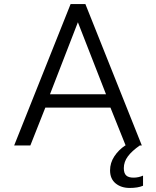

<svg xmlns="http://www.w3.org/2000/svg" viewBox="-20 -719 771 949"><path d="M687 149V199Q662 210 621 210Q579 210 551.5 187.5Q524 165 524 123Q524 86 545 54Q566 22 599 0H601L526 -187H204L130 0H50L329 -699H402L681 0H671Q632 27 612 54Q592 81 592 112Q592 137 603.5 148Q615 159 640 159Q665 159 687 149ZM504 -253 365 -609 227 -253Z"/></svg>

Font: Prompt Light
Style: Regular
Weight: 300
Designer: Katatrad Team
Foundry: CadsonDemak
Version: Version 1.001